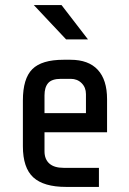

<svg xmlns="http://www.w3.org/2000/svg" viewBox="-20 -735 506 755"><path d="M240 -580 113 -715H222L326 -580ZM70 -160V-340Q70 -426 107 -463Q144 -500 230 -500H257Q328 -500 364.5 -460.5Q401 -421 401 -345V-215H155V-140Q155 -109 174 -92Q193 -75 230 -75H369V0H240Q152 0 111 -37.5Q70 -75 70 -160ZM318 -290V-365Q318 -391 301 -408Q284 -425 258 -425H220Q184 -425 169.5 -408.5Q155 -392 155 -360V-290Z"/></svg>

Font: Share Tech
Style: Regular
Weight: 400
Designer: Ralph du Carrois
Foundry: Carrois Type Design
Version: Version 1.100